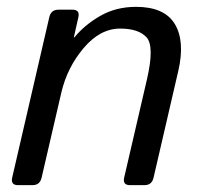

<svg xmlns="http://www.w3.org/2000/svg" viewBox="-20 -541 591 561"><path d="M32.7 0Q10.7 0 15.6 -22L124 -490.7Q128.9 -512.7 150.9 -512.7H191.9Q213.9 -512.7 209 -490.7L195.8 -432.1H197.8Q226.6 -467.8 272.7 -494.4Q318.8 -521 377.4 -521Q460.4 -521 490.7 -470.9Q521 -420.9 501 -334L428.7 -22Q423.8 0 401.9 0H359.9Q337.9 0 342.8 -22L409.7 -310.5Q431.6 -406.2 408.2 -431.9Q384.8 -457.5 331.1 -457.5Q272.5 -457.5 224.4 -400.6Q176.3 -343.8 159.2 -270.5L101.6 -22Q96.7 0 74.7 0Z"/></svg>

Font: Istok Web
Style: Italic
Weight: 400
Italic angle: -13°
Designer: Andrey V. Panov
Foundry: Andrey V. Panov
Version: Version 1.0.2g